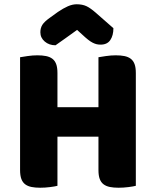

<svg xmlns="http://www.w3.org/2000/svg" viewBox="-20 -874 683 899"><path d="M616 -4Q605 -1 581.5 2Q558 5 535 5Q512 5 494.5 1.5Q477 -2 465 -11Q453 -20 447 -36Q441 -52 441 -78V-234H249V-4Q238 -1 214.5 2Q191 5 168 5Q145 5 127.5 1.5Q110 -2 98 -11Q86 -20 80 -36Q74 -52 74 -78V-606Q85 -608 109 -611.5Q133 -615 155 -615Q178 -615 195.5 -611.5Q213 -608 225 -599Q237 -590 243 -574Q249 -558 249 -532V-372H441V-606Q452 -608 476 -611.5Q500 -615 522 -615Q545 -615 562.5 -611.5Q580 -608 592 -599Q604 -590 610 -574Q616 -558 616 -532ZM341 -734Q310 -711 286 -694.5Q262 -678 240 -662Q210 -662 189.5 -679.5Q169 -697 169 -723Q169 -743 178.5 -758Q188 -773 215 -792L251 -818Q276 -835 297.5 -844.5Q319 -854 339 -854Q366 -854 385 -845Q404 -836 430 -813L511 -742Q511 -708 496.5 -686.5Q482 -665 451 -665Q441 -665 432.5 -667Q424 -669 414 -674Q404 -679 392 -688.5Q380 -698 364 -713Z"/></svg>

Font: Baloo Tammudu
Style: Regular
Weight: 400
Designer: Omkar Shende and Ek Type
Foundry: Ek Type
Version: Version 1.007;PS 1.000;hotconv 1.0.88;makeotf.lib2.5.647800